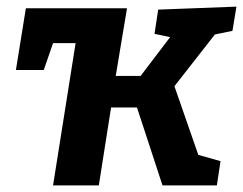

<svg xmlns="http://www.w3.org/2000/svg" viewBox="-20 -559 733 579"><path d="M681 -466 628 -455 506 -299 578 -92 645 -73 634 0H470L393 -235H315L278 0H140L208 -429H140L112 -348H28L58 -534H363L329 -330H404L493 -447L446 -457L457 -530L693 -539Z"/></svg>

Font: Bitter Pro
Style: Bold Italic
Weight: 700
Italic angle: -9°
Designer: Sol Matas, and Bitter project Authors
Foundry: Sol Matas
Version: Version 1.010